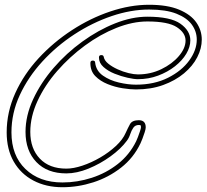

<svg xmlns="http://www.w3.org/2000/svg" viewBox="-20 -756 866 805"><path d="M242 29Q173 29 120 1Q67 -27 37.5 -78.5Q8 -130 8 -201Q8 -286 44 -365.5Q80 -445 142 -512Q204 -579 281.5 -629.5Q359 -680 442.5 -708Q526 -736 605 -736Q682 -736 731 -715.5Q780 -695 803 -662Q826 -629 826 -590Q826 -553 807 -516Q788 -479 751.5 -448.5Q715 -418 664 -399.5Q613 -381 550 -381Q526 -381 494 -386Q462 -391 431 -403.5Q400 -416 379.5 -437Q359 -458 359 -491V-492Q359 -502 369 -502Q379 -502 379 -493Q383 -459 411.5 -439Q440 -419 478.5 -410Q517 -401 550 -401Q627 -401 684.5 -430Q742 -459 773.5 -502.5Q805 -546 805 -590Q805 -624 784.5 -652.5Q764 -681 720 -698.5Q676 -716 605 -716Q529 -716 448 -688.5Q367 -661 292 -612Q217 -563 157.5 -498Q98 -433 63 -357.5Q28 -282 28 -201Q28 -104 86.5 -47.5Q145 9 242 9Q304 9 364.5 -10.5Q425 -30 474 -68.5Q523 -107 551 -164Q554 -170 558.5 -182Q563 -194 567 -206Q571 -218 571 -222Q571 -227 570.5 -228.5Q570 -230 570 -230Q568 -232 562 -232Q547 -232 539 -220.5Q531 -209 526 -193.5Q521 -178 512 -166Q487 -132 443.5 -100.5Q400 -69 351 -49Q302 -29 258 -29Q178 -29 132.5 -76.5Q87 -124 87 -203Q87 -271 119 -340Q151 -409 204.5 -471Q258 -533 325 -581.5Q392 -630 462.5 -658Q533 -686 598 -686Q695 -686 736.5 -656.5Q778 -627 778 -587Q778 -559 761 -530.5Q744 -502 713.5 -478Q683 -454 643 -439Q603 -424 558 -424Q542 -424 515 -430Q488 -436 460.5 -447Q433 -458 414 -475Q395 -492 395 -514V-516Q395 -525 405 -525Q414 -525 415 -517Q418 -502 434 -489Q450 -476 473 -465.5Q496 -455 519 -449.5Q542 -444 558 -444Q611 -444 656.5 -466Q702 -488 730 -521Q758 -554 758 -586Q758 -618 721.5 -642Q685 -666 598 -666Q536 -666 468 -639Q400 -612 336 -565Q272 -518 220 -458.5Q168 -399 137.5 -333Q107 -267 107 -203Q107 -133 147 -91Q187 -49 258 -49Q288 -49 325.5 -61.5Q363 -74 400 -95.5Q437 -117 466 -144Q495 -171 507 -199Q516 -219 525 -235.5Q534 -252 562 -252Q591 -252 591 -222Q591 -215 586.5 -201Q582 -187 577 -174Q572 -161 569 -155Q540 -94 487.5 -53Q435 -12 371 8.5Q307 29 242 29Z"/></svg>

Font: Neonderthaw
Style: Regular
Weight: 400
Designer: Robert E. Leuschke
Foundry: Robert E. Leuschke
Version: Version 1.010; ttfautohint (v1.8.3)